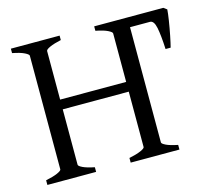

<svg xmlns="http://www.w3.org/2000/svg" viewBox="-91 -726 932 837"><g transform="rotate(-15 374.5 -307.5)"><path d="M400 0V-21Q434 -28 453 -36.5Q472 -45 472 -51V-564Q472 -570 454 -579Q436 -588 400 -595V-615H620V-595Q588 -592 569 -589Q550 -586 550 -579V-51Q550 -45 567.5 -36.5Q585 -28 620 -21V0ZM160 -301V-345H481V-301ZM24 0V-21Q58 -28 77 -36.5Q96 -45 96 -51V-564Q96 -570 78 -579Q60 -588 24 -595V-615H244V-595Q212 -588 193 -579.5Q174 -571 174 -564V-51Q174 -45 191.5 -36.5Q209 -28 244 -21V0ZM675 -439Q672 -502 665 -536.5Q658 -571 640 -571H490L504 -615H712L727 -604Q726 -587 721 -555Q716 -523 709.5 -490.5Q703 -458 698 -439Z"/></g></svg>

Font: ChillKai
Style: Regular
Weight: 400
Designer: ChillType
Foundry: 寒蝉字型
Version: Version 2.000